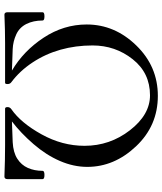

<svg xmlns="http://www.w3.org/2000/svg" viewBox="46 -762 719 850"><g transform="rotate(90 405.0 -336.5)"><path d="M772.5 -11.2Q772.5 2.9 761.2 2.9Q686 0 621.1 0Q541 0 460.9 0Q453.6 0 453.6 -10.7Q453.6 -21.5 462.9 -27.8Q523.4 -69.8 574.2 -161.4Q625 -252.9 625 -351.6Q625 -463.9 556.2 -552.7Q487.3 -641.6 401.4 -641.6Q302.2 -641.6 241.5 -564.7Q180.7 -487.8 180.7 -387.2Q180.7 -312.5 199.5 -245.6Q218.3 -178.7 255.9 -121.8Q293.5 -64.9 343.3 -27.8Q351.6 -22 351.6 -11Q351.6 0 346.2 0H169.9Q113.3 0 44.4 2.9Q33.7 2.9 33.7 -11.2V-166Q33.7 -174.3 52 -174.3Q70.3 -174.3 70.3 -166Q70.3 -125 85.7 -94.2Q101.1 -63.5 132.1 -49.3Q163.1 -35.2 196.8 -33.7L292 -30.3Q205.1 -81.5 146.5 -170.4Q87.9 -259.3 87.9 -361.3Q87.9 -485.4 180.7 -580.8Q273.4 -676.3 403.8 -676.3Q536.1 -676.3 627.2 -579.8Q718.3 -483.4 718.3 -363.8Q718.3 -303.2 692.1 -242.7Q666 -182.1 617.2 -125.7Q568.4 -69.3 517.1 -30.3L608.9 -33.7Q654.3 -36.1 682.1 -54Q710 -71.8 722.9 -100.8Q735.8 -129.9 735.8 -166Q735.8 -174.3 754.2 -174.3Q772.5 -174.3 772.5 -166Z"/></g></svg>

Font: Junicode
Style: Regular
Weight: 400
Designer: Peter S. Baker
Foundry: Briery Creek Software
Version: Version 0.7.2